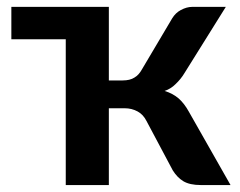

<svg xmlns="http://www.w3.org/2000/svg" viewBox="-20 -533 692 553"><path d="M523.9 -211.4 644 0H558.6Q526.4 0 507.8 -11.2Q490.2 -22 477.5 -42.5L401.9 -184.6Q392.6 -203.1 376.5 -211.9Q359.4 -221.2 339.4 -221.2H293.5V0H169.4V-419.9H12.7V-513.2H293.5V-301.3H333Q354.5 -301.3 367.2 -309.6Q379.9 -316.9 388.7 -333L476.1 -480.5Q485.8 -496.1 500.5 -503.9Q517.6 -513.2 533.7 -513.2H630.4L511.2 -322.3Q501 -305.2 485.4 -290.5Q472.2 -277.3 454.1 -271Q477.5 -264.2 495.1 -249Q511.2 -234.4 523.9 -211.4Z"/></svg>

Font: Lato-SemiBold
Style: Bold
Weight: 500
Designer: Lukasz Dziedzic with Adam Twardoch and Botio Nikoltchev
Foundry: tyPoland Lukasz Dziedzic
Version: ""